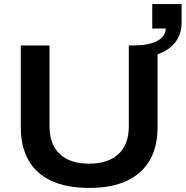

<svg xmlns="http://www.w3.org/2000/svg" viewBox="-20 -910 911 942"><path d="M417 12Q307 12 232.5 -22.5Q158 -57 120 -123.5Q82 -190 82 -285V-687H223V-290Q223 -201 273.5 -154Q324 -107 417 -107Q510 -107 561 -154Q612 -201 612 -290V-687H753V-285Q753 -190 714.5 -123.5Q676 -57 601.5 -22.5Q527 12 417 12ZM636 -626V-687Q709 -687 751 -709Q793 -731 793 -770H727V-890H871V-799Q871 -745 842.5 -706Q814 -667 761.5 -646.5Q709 -626 636 -626Z"/></svg>

Font: Archivo SemiExpanded SemiBold
Style: Regular
Weight: 600
Width: 6
Designer: Hector Gatti
Foundry: Omnibus-Type
Version: Version 2.001